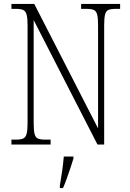

<svg xmlns="http://www.w3.org/2000/svg" viewBox="-20 -734 660 975"><path d="M38 0V-25H61Q85 -25 97.5 -30.5Q110 -36 115 -54Q120 -72 120 -109V-606Q120 -642 115 -660Q110 -678 97.5 -683.5Q85 -689 61 -689H38V-714H154L478 -82V-606Q478 -642 473.5 -660Q469 -678 456 -683.5Q443 -689 420 -689H392V-714H590V-689H567Q543 -689 530.5 -683.5Q518 -678 513.5 -660Q509 -642 509 -605V0H475L151 -632V-109Q151 -72 155.5 -54Q160 -36 172.5 -30.5Q185 -25 209 -25H237V0ZM284 208Q290 172 295.5 135Q301 98 304 61H353V71Q347 92 337.5 119.5Q328 147 318.5 174Q309 201 300 221H284Z"/></svg>

Font: Noto Serif Tamil Condensed ExtraLight
Style: Italic
Weight: 200
Width: 3
Italic angle: -12°
Designer: Indian Type Foundry, Tom Grace, and the Monotype Design Team
Foundry: Monotype Imaging Inc.
Version: Version 2.003; ttfautohint (v1.8.4.7-5d5b)